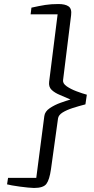

<svg xmlns="http://www.w3.org/2000/svg" viewBox="-20 -850 468 953"><path d="M270 -830Q304 -830 320.5 -818.2Q337 -806.5 333 -775L293 -452Q291 -435.5 311.2 -421.5Q331.5 -407.5 360 -396.8Q388.5 -386 411 -380L404 -332Q371 -323.5 340.8 -313.8Q310.5 -304 290.5 -291.5Q270.5 -279 268 -262L233 -10Q225.5 42.5 210.2 62.8Q195 83 149 83Q138 83 118.8 81Q99.5 79 78 76.2Q56.5 73.5 39.2 70.2Q22 67 15 65L20 33H160L200 -274Q203 -297 227.2 -313.2Q251.5 -329.5 281 -340Q310.5 -350.5 330 -356Q303.5 -368 277.8 -378.5Q252 -389 236.2 -404Q220.5 -419 224 -445L266 -779H132L136 -812Q176 -821 204.8 -825.5Q233.5 -830 270 -830Z"/></svg>

Font: Koeln Type Sans Light
Style: Italic
Weight: 300
Italic angle: -7.5°
Designer: Eben Sorkin
Foundry: Eben Sorkin
Version: Version 2.001